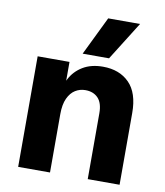

<svg xmlns="http://www.w3.org/2000/svg" viewBox="-82 -799 744 867"><g transform="rotate(10 290.0 -365.5)"><path d="M60 0V-507H206V0ZM379 0V-302Q379 -349 357.5 -371.5Q336 -394 299 -394Q274 -394 253 -381Q232 -368 219 -340Q206 -312 206 -268H189Q189 -275 189 -289.5Q189 -304 189 -319Q189 -334 189 -339Q189 -388 209 -427Q229 -466 267 -489Q305 -512 359 -512Q435 -512 480 -466.5Q525 -421 525 -329V0ZM258 -554 344 -731H490L379 -554Z"/></g></svg>

Font: Hind Variable Light
Style: Regular
Weight: 300
Designer: Manushi Parikh, Satya Rajpurohit
Foundry: Indian Type Foundry
Version: Version 3.000